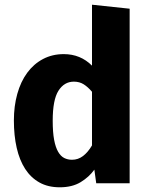

<svg xmlns="http://www.w3.org/2000/svg" viewBox="-20 -779 640 816"><path d="M251 -549Q322 -549 371 -500V-759L531 -742V0H389L381 -58Q359 -27 323 -5Q287 17 234 17Q184 17 147.5 -3.5Q111 -24 87 -61Q63 -98 51 -150.5Q39 -203 39 -267Q39 -328 53.5 -380Q68 -432 95.5 -469.5Q123 -507 162.5 -528Q202 -549 251 -549ZM294 -432Q253 -432 228.5 -393.5Q204 -355 204 -266Q204 -217 210 -185Q216 -153 227 -134Q238 -115 253 -107.5Q268 -100 286 -100Q312 -100 333 -116Q354 -132 371 -161V-389Q354 -409 336 -420.5Q318 -432 294 -432Z"/></svg>

Font: Qzxlaeiskcpccdgjqmyffctclhy
Style: Regular
Weight: 700
Monospace: yes
Designer: Carrois Corporate & Edenspiekermann
Foundry: Carrois Corporate GbR & Edenspiekermann AG
Version: Version 2.001